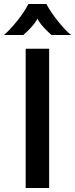

<svg xmlns="http://www.w3.org/2000/svg" viewBox="-41 -945 377 965"><path d="M88 -700H206V0H88ZM102 -925H192Q215 -882 251.5 -837Q288 -792 316 -769H218Q198 -786 178 -808Q158 -830 147 -851Q136 -830 116 -808Q96 -786 76 -769H-21Q6 -792 42.5 -836.5Q79 -881 102 -925Z"/></svg>

Font: KoHo SemiBold
Style: Regular
Weight: 600
Designer: Cadson Demak & Katatrad Team
Foundry: Cadson Demak Co.,Ltd.
Version: Version 1.000; ttfautohint (v1.6)